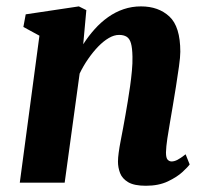

<svg xmlns="http://www.w3.org/2000/svg" viewBox="-20 -586 660 616"><path d="M247 -444Q264 -470.5 283.8 -492.5Q303.5 -514.5 326.8 -531Q350 -547.5 376.5 -556.5Q403 -565.5 432.5 -565.5Q488.5 -565.5 523.5 -533Q558.5 -500.5 558.5 -420Q558.5 -403.5 554.2 -372.8Q550 -342 544.5 -308Q539 -274 534.5 -247Q530.5 -222 525.5 -194.2Q520.5 -166.5 516.8 -141Q513 -115.5 512.5 -97Q512.5 -79 518 -73.5Q523.5 -68 530.5 -68Q539 -68 549 -73Q559 -78 575.5 -91L588.5 -58.5Q583.5 -51 565.8 -34.5Q548 -18 518.5 -4Q489 10 448 10Q410.5 10 391.2 -1.5Q372 -13 365.2 -30.8Q358.5 -48.5 358.5 -67.5Q358.5 -79.5 360.8 -96.2Q363 -113 367 -133.5Q371 -154 375 -175.5Q379 -197 382.5 -217Q386 -237.5 390 -261.2Q394 -285 397.5 -310Q401 -335 403.2 -359Q405.5 -383 405 -404Q404.5 -432 400.2 -447Q396 -462 386.5 -468Q377 -474 362 -474Q346 -474 329 -464Q312 -454 295.2 -436.8Q278.5 -419.5 263 -397.2Q247.5 -375 235.5 -350L187.5 0H43.5L106.5 -471.5L55 -499.5L62.5 -540L233 -565.5L257 -553.5Z"/></svg>

Font: Merriweather 24pt ExtraBold
Style: Italic
Weight: 800
Italic angle: -7.8°
Version: Version 2.101